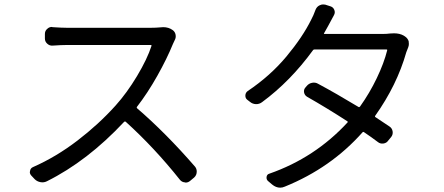

<svg xmlns="http://www.w3.org/2000/svg" viewBox="-20 -827 2040 883"><path d="M717.8 -701.2Q724.6 -702.1 730.5 -702.1Q755.9 -702.1 774.4 -688.5Q785.2 -680.7 787.6 -667Q790 -653.3 783.2 -641.6Q778.3 -631.8 775.4 -625Q748 -557.6 703.6 -478.5Q659.2 -399.4 609.4 -335Q607.4 -332 610.4 -329.1Q742.2 -215.8 877 -60.5Q884.8 -50.8 884.8 -38.1Q884.8 -21.5 873 -10.7L855.5 3.9Q845.7 12.7 834 12.7Q832 12.7 830.1 11.7Q816.4 10.7 807.6 0Q690.4 -147.5 557.6 -267.6Q553.7 -269.5 550.8 -266.6Q381.8 -85.9 195.3 6.8Q181.6 13.7 166 10.7Q150.4 7.8 139.6 -2.9L124 -19.5Q117.2 -27.3 117.2 -35.2Q117.2 -38.1 118.2 -41Q120.1 -53.7 131.8 -58.6Q238.3 -105.5 336.4 -180.7Q434.6 -255.9 511.7 -341.8Q563.5 -399.4 610.4 -477.5Q657.2 -555.7 676.8 -616.2Q677.7 -620.1 673.8 -620.1H288.1Q262.7 -620.1 221.7 -617.2Q208 -616.2 197.3 -626Q186.5 -635.7 186.5 -649.4V-670.9Q186.5 -685.5 197.3 -694.3Q206.1 -703.1 218.8 -703.1Q219.7 -703.1 221.7 -702.1Q264.6 -699.2 288.1 -699.2H673.8Q697.3 -699.2 717.8 -701.2Z M1773.4 -672.9Q1783.2 -673.8 1792 -673.8Q1818.4 -673.8 1836.9 -663.1L1842.8 -659.2Q1854.5 -651.4 1859.4 -637.7Q1860.4 -630.9 1860.4 -625Q1860.4 -617.2 1857.4 -609.4Q1854.5 -601.6 1848.6 -586.9Q1805.7 -435.5 1705.1 -293.9Q1703.1 -290 1707 -288.1Q1741.2 -265.6 1771.5 -245.1Q1783.2 -237.3 1785.6 -223.1Q1788.1 -209 1779.3 -197.3L1765.6 -180.7Q1757.8 -168.9 1743.2 -167Q1728.5 -165 1717.8 -173.8Q1689.5 -195.3 1653.3 -219.7Q1650.4 -221.7 1647.5 -218.8Q1502 -54.7 1290 31.2Q1279.3 36.1 1268.6 36.1Q1249 36.1 1231.4 21.5L1211.9 4.9Q1204.1 -2.9 1206.1 -14.2Q1208 -25.4 1218.8 -28.3Q1428.7 -101.6 1578.1 -263.7Q1581.1 -266.6 1577.1 -269.5Q1483.4 -330.1 1392.6 -381.8Q1380.9 -388.7 1378.4 -401.9Q1376 -415 1384.8 -424.8L1390.6 -431.6Q1400.4 -443.4 1415.5 -446.3Q1430.7 -449.2 1443.4 -441.4Q1525.4 -397.5 1628.9 -335Q1632.8 -333 1635.7 -336.9Q1679.7 -398.4 1712.9 -467.8Q1746.1 -537.1 1760.7 -595.7Q1761.7 -599.6 1757.8 -599.6H1426.8Q1421.9 -599.6 1419.9 -596.7Q1315.4 -453.1 1185.5 -357.4Q1172.9 -347.7 1157.2 -348.1Q1141.6 -348.6 1129.9 -358.4L1117.2 -368.2Q1108.4 -375 1108.4 -386.7Q1108.4 -400.4 1119.1 -408.2Q1223.6 -478.5 1297.9 -567.9Q1372.1 -657.2 1411.1 -736.3Q1420.9 -753.9 1431.6 -783.2Q1437.5 -796.9 1450.2 -802.7Q1458 -806.6 1465.8 -806.6Q1470.7 -806.6 1475.6 -805.7L1500 -797.9Q1512.7 -793.9 1517.6 -781.2Q1522.5 -768.6 1515.6 -756.8Q1504.9 -737.3 1489.3 -708Q1481.4 -693.4 1470.7 -674.8Q1467.8 -670.9 1472.7 -670.9H1741.2Q1758.8 -670.9 1773.4 -672.9Z"/></svg>

Font: Gen Jyuu GothicL Regular
Style: Regular
Weight: 400
Designer: [Source Han Sans]
Ryoko NISHIZUKA  (kana & ideographs); Paul D. Hunt (Latin, Greek & Cyrillic); Wenlong ZHANG  (bopomofo
Version: Version 1.002.20150607